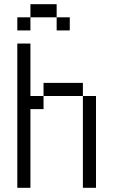

<svg xmlns="http://www.w3.org/2000/svg" viewBox="-20 -895 540 915"><path d="M250 -812.5H125V-875H250ZM62.5 -687.5H125V-437.5H187.5V-375H125V0H62.5ZM62.5 -812.5H125V-750H62.5ZM187.5 -500H375V-437.5H187.5ZM250 -812.5H312.5V-750H250ZM375 -437.5H437.5V0H375Z"/></svg>

Font: 寒蝉点阵体 16px
Style: Regular
Weight: 400
Designer: Designed by Warren2060
Foundry: ChillType
Version: Version 1.000